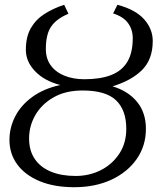

<svg xmlns="http://www.w3.org/2000/svg" viewBox="-20 -771 668 802"><path d="M290 11Q206.5 11 145.8 -14.2Q85 -39.5 52.2 -84Q19.5 -128.5 19.5 -186.5Q19.5 -238 43.5 -284.8Q67.5 -331.5 114.8 -366Q162 -400.5 231.5 -416Q165.5 -433 126.8 -473.2Q88 -513.5 88 -563Q88 -617.5 109 -653.8Q130 -690 166.2 -713Q202.5 -736 248 -751L266 -713.5Q216.5 -693 194 -660.5Q171.5 -628 171.5 -566.5Q171.5 -525.5 192.5 -497.2Q213.5 -469 250 -454.5Q286.5 -440 332.5 -440Q398.5 -440 443.5 -457.2Q488.5 -474.5 511.5 -512.2Q534.5 -550 534.5 -611.5Q534.5 -647 515.2 -674Q496 -701 452.5 -715L470.5 -751Q546 -731 582 -690.5Q618 -650 618 -599.5Q618 -523.5 573.8 -479Q529.5 -434.5 450 -410.5Q516 -390.5 552.8 -345.2Q589.5 -300 589.5 -233Q589.5 -162 551.2 -107Q513 -52 445.5 -20.5Q378 11 290 11ZM296 -36Q353 -36 401 -60.2Q449 -84.5 478.2 -128.8Q507.5 -173 507.5 -233Q507.5 -311 464.8 -352Q422 -393 325 -393Q253.5 -393 203.5 -364.2Q153.5 -335.5 127.5 -290Q101.5 -244.5 101.5 -193Q101.5 -142 125.2 -107Q149 -72 192.8 -54Q236.5 -36 296 -36Z"/></svg>

Font: Merriweather Light 18pt Light
Style: Italic
Weight: 300
Italic angle: -7.8°
Version: Version 2.101